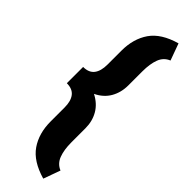

<svg xmlns="http://www.w3.org/2000/svg" viewBox="-319 -782 958 958"><g transform="rotate(45 160.0 -302.5)"><path d="M265.1 174.8Q169.9 147.5 129.6 89.1Q89.4 30.8 89.4 -53.2V-151.9Q89.4 -196.3 70.6 -220.7Q51.8 -245.1 11.7 -245.1V-359.9Q51.8 -359.9 70.6 -384.3Q89.4 -408.7 89.4 -454.6V-552.7Q89.4 -636.2 129.6 -694.6Q169.9 -752.9 265.1 -779.8L297.4 -690.9Q263.2 -677.2 249.8 -641.8Q236.3 -606.4 236.3 -552.7V-454.6Q236.3 -404.3 213.6 -364.7Q190.9 -325.2 145 -303.2Q190.9 -279.8 213.6 -240.5Q236.3 -201.2 236.3 -151.9V-53.2Q236.3 0 249.8 35.6Q263.2 71.3 297.4 85.4Z"/></g></svg>

Font: Roboto Slab LO Black
Style: Regular
Weight: 900
Designer: Google
Version: Version 2.000